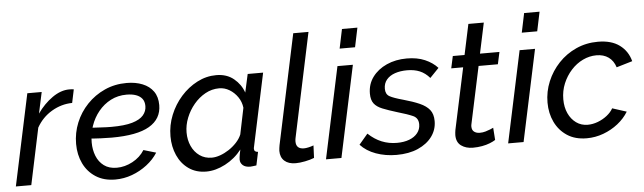

<svg xmlns="http://www.w3.org/2000/svg" viewBox="-47 -906 3659 1091"><g transform="rotate(-5 1782.5 -360.0)"><path d="M116 -522H198L172 -401Q210 -455 258.5 -489Q307 -523 355 -523Q364 -523 370.5 -522.5Q377 -522 381 -521L365 -445Q303 -444 248 -411.5Q193 -379 161 -322L93 0H5Z M572 10Q507 10 461 -19.5Q415 -49 391 -99Q367 -149 367 -211Q367 -274 390.5 -331.5Q414 -389 457 -434Q500 -479 557.5 -505Q615 -531 683 -531Q734 -531 773.5 -515Q813 -499 835 -468Q857 -437 857 -390Q857 -311 787 -270Q717 -229 572 -229Q545 -229 510 -230.5Q475 -232 429 -236L441 -296Q485 -294 516.5 -292Q548 -290 575 -290Q651 -290 695 -303Q739 -316 758.5 -339Q778 -362 778 -391Q778 -417 765.5 -433Q753 -449 730.5 -457Q708 -465 677 -465Q627 -465 586.5 -444Q546 -423 516.5 -387Q487 -351 471.5 -305.5Q456 -260 456 -211Q456 -170 470 -134.5Q484 -99 513 -77.5Q542 -56 586 -56Q632 -56 676 -79.5Q720 -103 745 -143L816 -122Q792 -84 753 -54Q714 -24 667.5 -7Q621 10 572 10Z M1091 10Q1033 10 991 -19.5Q949 -49 927 -98.5Q905 -148 905 -207Q905 -270 928.5 -328Q952 -386 992.5 -431.5Q1033 -477 1085 -504Q1137 -531 1194 -531Q1254 -531 1294 -498Q1334 -465 1350 -418L1373 -522H1461L1373 -108Q1372 -104 1371.5 -101Q1371 -98 1371 -95Q1371 -77 1393 -76L1377 0Q1366 1 1357.5 2.5Q1349 4 1342 4Q1314 4 1299.5 -9Q1285 -22 1285 -41Q1285 -47 1286 -55Q1287 -63 1289 -74Q1291 -85 1294 -98Q1255 -48 1199.5 -19Q1144 10 1091 10ZM1129 -66Q1151 -66 1176.5 -75Q1202 -84 1226.5 -100Q1251 -116 1271 -137.5Q1291 -159 1301 -183L1332 -333Q1328 -367 1309 -394.5Q1290 -422 1262.5 -438.5Q1235 -455 1204 -455Q1162 -455 1125 -434.5Q1088 -414 1059.5 -380Q1031 -346 1014.5 -304.5Q998 -263 998 -221Q998 -178 1014 -143Q1030 -108 1059.5 -87Q1089 -66 1129 -66Z M1601 7Q1560 7 1537 -13.5Q1514 -34 1514 -71Q1514 -79 1515.5 -87Q1517 -95 1518 -103L1651 -730H1738L1612 -135Q1611 -130 1610.5 -125.5Q1610 -121 1610 -116Q1610 -73 1655 -73Q1666 -73 1681.5 -76.5Q1697 -80 1710 -85L1707 -14Q1685 -5 1654.5 1Q1624 7 1601 7Z M1885 -522H1973L1862 0H1774ZM1929 -730H2017L1994 -620H1906Z M2176 10Q2113 10 2059 -9.5Q2005 -29 1971 -66L2021 -125Q2057 -91 2097.5 -74.5Q2138 -58 2184 -58Q2224 -58 2254.5 -69.5Q2285 -81 2302 -102.5Q2319 -124 2319 -152Q2319 -188 2289 -201.5Q2259 -215 2200 -232Q2151 -247 2118.5 -260Q2086 -273 2070.5 -293.5Q2055 -314 2055 -350Q2055 -404 2085 -444.5Q2115 -485 2166 -508Q2217 -531 2281 -531Q2340 -531 2384 -512Q2428 -493 2456 -462L2405 -409Q2380 -438 2349 -451Q2318 -464 2277 -464Q2238 -464 2207.5 -453.5Q2177 -443 2159.5 -422Q2142 -401 2142 -370Q2142 -339 2164 -326.5Q2186 -314 2241 -299Q2295 -284 2332.5 -267.5Q2370 -251 2389 -227Q2408 -203 2408 -163Q2408 -114 2379.5 -75Q2351 -36 2299 -13Q2247 10 2176 10Z M2518 -73Q2518 -80 2519 -87.5Q2520 -95 2521 -102L2596 -453H2528L2543 -522H2610L2647 -696H2735L2698 -522H2809L2794 -453H2684L2615 -129Q2614 -125 2613.5 -121.5Q2613 -118 2613 -114Q2613 -93 2626 -83.5Q2639 -74 2658 -74Q2675 -74 2690.5 -78.5Q2706 -83 2718 -88Q2730 -93 2736 -96L2741 -26Q2729 -18 2709 -10Q2689 -2 2664 2.5Q2639 7 2612 7Q2572 7 2545 -12.5Q2518 -32 2518 -73Z M2924 -522H3012L2901 0H2813ZM2968 -730H3056L3033 -620H2945Z M3261 10Q3195 10 3149.5 -20Q3104 -50 3080 -100Q3056 -150 3056 -211Q3056 -274 3080 -331.5Q3104 -389 3146.5 -434Q3189 -479 3246.5 -505Q3304 -531 3371 -531Q3448 -531 3494.5 -496.5Q3541 -462 3556 -404L3465 -377Q3453 -415 3425 -435Q3397 -455 3356 -455Q3316 -455 3278.5 -437Q3241 -419 3211.5 -386.5Q3182 -354 3164.5 -312Q3147 -270 3147 -222Q3147 -177 3163 -142Q3179 -107 3207.5 -86.5Q3236 -66 3273 -66Q3302 -66 3331 -77Q3360 -88 3383.5 -106.5Q3407 -125 3419 -147L3500 -121Q3477 -83 3439.5 -53.5Q3402 -24 3356 -7Q3310 10 3261 10Z"/></g></svg>

Font: Raleway Thin Medium
Style: Italic
Weight: 500
Italic angle: -12°
Version: Version 4.026